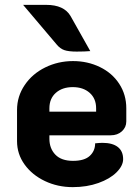

<svg xmlns="http://www.w3.org/2000/svg" viewBox="-20 -760 574 789"><path d="M50 -180V-308Q50 -364 81.5 -410.5Q113 -457 166 -483Q219 -509 280 -509Q340 -509 390.5 -484.5Q441 -460 470 -415.5Q499 -371 499 -315V-261Q499 -237 481 -220.5Q463 -204 435 -204H183V-190Q183 -150 207.5 -124.5Q232 -99 280 -99Q327 -99 349 -119.5Q371 -140 371 -171Q391 -173 401 -173Q442 -173 464 -156Q486 -139 486 -106Q486 -79 459 -52Q432 -25 384.5 -8Q337 9 279 9Q217 9 164.5 -16Q112 -41 81 -84Q50 -127 50 -180ZM375 -301V-315Q375 -355 348.5 -378.5Q322 -402 279 -402Q236 -402 209.5 -378.5Q183 -355 183 -315V-301ZM295 -548Q262 -548 244.5 -554Q227 -560 213 -577L75 -740H170Q243 -740 270 -694L351 -550Q329 -548 295 -548Z"/></svg>

Font: K2D ExtraBold
Style: Regular
Weight: 800
Designer: Katatrad Aksorn Co.,Ltd.
Foundry: Cadson Demak Co.,Ltd.
Version: Version 1.000; ttfautohint (v1.6)